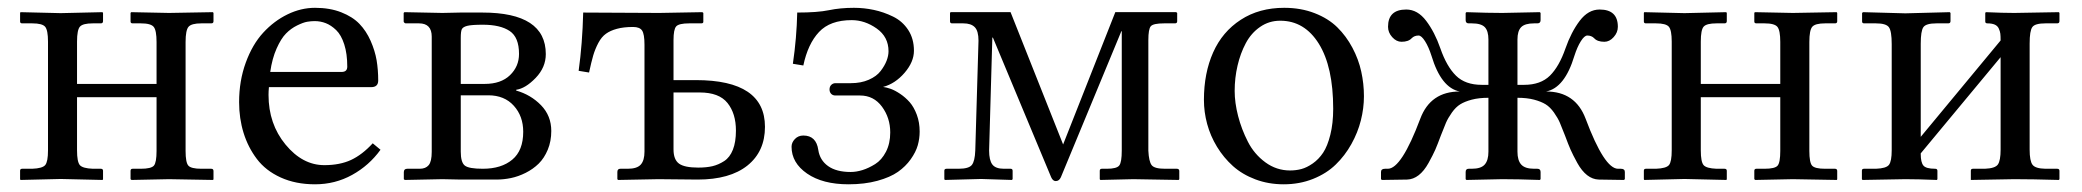

<svg xmlns="http://www.w3.org/2000/svg" viewBox="-20 -462 5356 494"><path d="M103.5 -355Q103.5 -384.3 96.2 -393.1Q88.9 -401.9 63 -401.9H37.1Q31.7 -401.9 31.7 -406.7V-428.7L32.7 -430.7L136.2 -428.2L243.7 -430.7L245.1 -428.7V-407.7Q245.1 -401.9 239.3 -401.9H218.8Q193.4 -401.9 185.8 -393.6Q178.2 -385.3 178.2 -355V-246.1H382.8V-354Q382.8 -383.8 375.5 -392.8Q368.2 -401.9 342.3 -401.9H321.3Q315.9 -401.9 315.9 -406.7V-428.7L317.4 -430.7L415 -428.7L527.8 -430.7L529.3 -428.7V-407.2Q529.3 -401.9 523.4 -401.9H498Q472.7 -401.9 465.1 -393.1Q457.5 -384.3 457.5 -354V-73.7Q457.5 -43.9 464.6 -35.9Q471.7 -27.8 498 -27.8H523.4Q529.3 -27.8 529.3 -22V-1L528.3 1L415 -1L318.4 1L315.9 -1V-22.5Q315.9 -27.8 321.3 -27.8H342.3Q369.1 -27.8 376 -35.9Q382.8 -43.9 382.8 -73.7V-211.9H178.2V-75.2Q178.2 -45.4 185.5 -37.1Q192.9 -28.8 218.8 -27.8H239.3Q245.1 -27.8 245.1 -22.5V-1L244.1 1L136.2 -1.5L32.7 1L31.7 -1V-22.9Q31.7 -27.8 37.1 -27.8H63Q89.4 -28.8 96.4 -37.4Q103.5 -45.9 103.5 -75.2Z M675.3 -276.9H858.9Q873.5 -276.9 873.5 -290.5Q873.5 -323.7 865.7 -347.9Q857.9 -372.1 845 -384.5Q832 -397 818.4 -402.3Q804.7 -407.7 789.6 -407.7Q780.3 -407.7 770.3 -406Q760.3 -404.3 744.4 -396.5Q728.5 -388.7 715.8 -375.7Q703.1 -362.8 691.7 -337.2Q680.2 -311.5 675.3 -276.9ZM939 -93.3 959 -76.7Q929.7 -36.1 886 -12Q842.3 12.2 790.5 12.2Q740.7 12.2 702.1 -5.4Q663.6 -22.9 640.9 -53Q618.2 -83 606.7 -120.1Q595.2 -157.2 595.2 -199.2Q595.2 -253.9 612.3 -300.8Q629.4 -347.7 657.2 -377.9Q685.1 -408.2 719.7 -425Q754.4 -441.9 790.5 -441.9Q828.6 -441.9 857.9 -430.4Q887.2 -418.9 904.8 -400.6Q922.4 -382.3 933.6 -356.9Q944.8 -331.5 949 -306.9Q953.1 -282.2 953.1 -254.9Q953.1 -237.8 935.1 -237.8H671.9Q670.9 -227.1 670.9 -217.8Q670.9 -143.1 714.6 -90.1Q758.3 -37.1 814.5 -37.1Q854.5 -37.1 883.3 -50.5Q912.1 -64 939 -93.3Z M1165.5 -246.1H1227.1Q1269 -246.1 1292.2 -268.6Q1315.4 -291 1315.4 -323.2Q1315.4 -366.2 1291.3 -382.3Q1267.1 -398.4 1222.2 -398.4Q1193.4 -398.4 1182.1 -395.5Q1170.9 -392.6 1168.2 -386.7Q1165.5 -380.9 1165.5 -364.3ZM1165.5 -216.8V-71.8Q1165.5 -44.4 1175.8 -36.1Q1186 -27.8 1222.2 -27.8Q1270 -27.8 1298.1 -51.3Q1326.2 -74.7 1326.2 -123Q1326.2 -163.1 1302 -189.9Q1277.8 -216.8 1236.3 -216.8ZM1021.5 1 1019 -1V-19Q1019 -27.8 1027.8 -27.8H1060.1Q1075.2 -27.8 1083 -37.1Q1090.8 -46.4 1090.8 -71.3V-367.7Q1090.8 -401.9 1058.1 -401.9H1023.9Q1022 -401.9 1020.3 -403.6Q1018.6 -405.3 1018.6 -406.7V-428.7L1020.5 -430.7L1118.2 -428.7L1164.1 -429.7H1221.2Q1384.3 -429.7 1384.3 -322.8Q1384.3 -288.6 1358.2 -261.5Q1332 -234.4 1308.1 -231V-229Q1345.7 -218.3 1372.1 -191.2Q1398.4 -164.1 1398.4 -125Q1398.4 -98.6 1389.4 -76.9Q1380.4 -55.2 1366 -41Q1351.6 -26.9 1332.5 -17.3Q1313.5 -7.8 1294.7 -3.9Q1275.9 0 1257.3 0H1165.5L1118.2 -1Z M1638.2 -71.8V-347.2Q1638.2 -374 1632.1 -383.3Q1626 -392.6 1608.9 -392.6Q1584.5 -392.6 1567.4 -387.9Q1550.3 -383.3 1539.1 -375.2Q1527.8 -367.2 1519.5 -351.6Q1511.2 -335.9 1506.3 -319.3Q1501.5 -302.7 1495.6 -275.4L1468.8 -279.8Q1478.5 -349.6 1480.5 -429.7L1676.3 -428.7L1787.1 -430.7L1789.6 -428.7V-405.8Q1789.6 -401.9 1784.2 -401.9H1753.4Q1726.6 -401.9 1719.7 -394Q1712.9 -386.2 1712.9 -358.9V-255.9H1770.5Q1948.2 -255.9 1948.2 -135.7Q1948.2 -72.3 1903.1 -36.1Q1857.9 0 1774.9 0L1673.8 -1L1570.3 1L1568.4 -1V-19.5Q1568.4 -27.8 1576.2 -27.8H1595.2Q1619.1 -27.8 1628.7 -38.6Q1638.2 -49.3 1638.2 -71.8ZM1873.5 -126Q1873.5 -169.9 1851.8 -197Q1830.1 -224.1 1780.3 -224.1H1712.9V-77.6Q1712.9 -51.3 1727.1 -41Q1741.2 -30.8 1776.4 -30.8Q1797.4 -30.8 1813 -34.4Q1828.6 -38.1 1843.3 -47.6Q1857.9 -57.1 1865.7 -76.9Q1873.5 -96.7 1873.5 -126Z M2168.9 -19.5Q2183.1 -19.5 2199 -24.4Q2214.8 -29.3 2231.7 -39.8Q2248.5 -50.3 2259.5 -71.5Q2270.5 -92.8 2270.5 -121.1Q2270.5 -158.7 2249.3 -187.5Q2228 -216.3 2192.9 -216.3H2129.4Q2122.6 -216.3 2118.4 -220.7Q2114.3 -225.1 2114.3 -231.9Q2114.3 -239.3 2118.9 -243.7Q2123.5 -248 2129.4 -248H2168.9Q2195.3 -248 2215.3 -256.8Q2235.4 -265.6 2245.8 -279.3Q2256.3 -293 2261.2 -305.9Q2266.1 -318.8 2266.1 -330.1Q2266.1 -367.2 2235.6 -388.7Q2205.1 -410.2 2171.4 -410.2Q2115.7 -410.2 2087.2 -379.6Q2058.6 -349.1 2046.9 -293.5L2020 -297.9Q2029.8 -364.7 2031.2 -429.7Q2083.5 -429.7 2112.8 -435.8Q2142.1 -441.9 2177.2 -441.9Q2203.1 -441.9 2228.3 -436.5Q2253.4 -431.2 2277.6 -419.4Q2301.8 -407.7 2316.7 -385Q2331.5 -362.3 2331.5 -331.5Q2331.5 -302.7 2307.4 -274.7Q2283.2 -246.6 2252 -238.3Q2260.7 -237.3 2271.7 -233.4Q2282.7 -229.5 2296.1 -220.5Q2309.6 -211.4 2320.6 -199Q2331.5 -186.5 2338.9 -166.7Q2346.2 -147 2346.2 -123.5Q2346.2 -105.5 2341.3 -88.1Q2336.4 -70.8 2323.2 -52.2Q2310.1 -33.7 2290.3 -19.8Q2270.5 -5.9 2237.5 3.2Q2204.6 12.2 2163.1 12.2Q2096.7 12.2 2056.6 -15.4Q2016.6 -43 2016.6 -84.5Q2016.6 -95.2 2025.1 -104.2Q2033.7 -113.3 2046.9 -113.3Q2080.1 -113.3 2085.4 -76.2Q2089.4 -49.8 2110.6 -34.7Q2131.8 -19.5 2168.9 -19.5Z M2425.8 -430.7H2580.1L2715.3 -90.3L2849.6 -430.7H3006.3L3008.8 -428.7V-407.2Q3008.8 -401.9 3002.9 -401.9H2975.1Q2947.3 -401.9 2940.9 -394.5Q2934.6 -387.2 2934.6 -358.9V-74.2Q2936 -46.4 2943.1 -37.1Q2950.2 -27.8 2977.5 -27.8H3007.8Q3014.2 -27.8 3014.2 -22V-1L3012.7 1L2896 -1L2811 1L2809.6 -1V-22.5Q2809.6 -27.8 2814.9 -27.8H2828.1Q2853.5 -27.8 2859.9 -36.4Q2866.2 -44.9 2866.2 -74.2V-381.8H2865.2L2709.5 -5.9Q2705.1 3.9 2696.3 3.9Q2689 3.9 2684.6 -5.9L2534.7 -365.2H2533.2L2524.9 -74.7Q2524.9 -49.8 2533.2 -38.8Q2541.5 -27.8 2563 -27.8H2580.1Q2585.4 -27.8 2585.4 -22.5V-1L2583.5 1L2504.4 -1.5L2411.1 1L2409.7 -1V-22.9Q2409.7 -27.8 2415.5 -27.8H2446.3Q2472.7 -27.8 2480.5 -37.6Q2488.3 -47.4 2489.3 -74.7L2497.6 -357.4Q2497.6 -382.3 2488 -392.1Q2478.5 -401.9 2458.5 -401.9H2429.7Q2424.3 -401.9 2424.3 -407.2V-428.7Z M3077.6 -205.1Q3077.6 -273.9 3101.3 -327.1Q3125 -380.4 3172.4 -411.1Q3219.7 -441.9 3284.2 -441.9Q3327.1 -441.9 3362.3 -428.2Q3397.5 -414.6 3420.7 -391.8Q3443.8 -369.1 3459.7 -339.1Q3475.6 -309.1 3482.4 -277.8Q3489.3 -246.6 3489.3 -214.4Q3489.3 -183.6 3481.4 -152.3Q3473.6 -121.1 3457 -91.3Q3440.4 -61.5 3416.7 -38.6Q3393.1 -15.6 3358.4 -1.7Q3323.7 12.2 3282.7 12.2Q3243.7 12.2 3210 -0.5Q3176.3 -13.2 3152.3 -34.7Q3128.4 -56.2 3111.3 -84.2Q3094.2 -112.3 3085.9 -143.1Q3077.6 -173.8 3077.6 -205.1ZM3273.9 -408.7Q3245.1 -408.7 3222.2 -392.8Q3199.2 -377 3185.3 -350.8Q3171.4 -324.7 3164.1 -293.2Q3156.7 -261.7 3156.7 -228Q3156.7 -197.8 3165.5 -163.6Q3174.3 -129.4 3190.7 -97.4Q3207 -65.4 3235.6 -44.4Q3264.2 -23.4 3299.3 -23.4Q3314.5 -23.4 3328.4 -27.1Q3342.3 -30.8 3357.7 -41.5Q3373 -52.2 3384.3 -69.1Q3395.5 -85.9 3402.8 -115.2Q3410.2 -144.5 3410.2 -182.1Q3410.2 -290 3373.3 -349.4Q3336.4 -408.7 3273.9 -408.7Z M3884.3 -210.4V-71.8Q3884.3 -49.3 3894 -38.6Q3903.8 -27.8 3927.2 -27.8H3935.5Q3943.8 -27.8 3943.8 -19.5V-1L3941.9 1Q3884.3 -1 3845.2 -1L3752.9 1L3751 -1V-19.5Q3751 -27.8 3758.8 -27.8H3766.6Q3790.5 -27.8 3800 -38.6Q3809.6 -49.3 3809.6 -71.8V-210.4Q3785.2 -210.4 3766.8 -205.6Q3748.5 -200.7 3737.1 -193.6Q3725.6 -186.5 3715.6 -172.4Q3705.6 -158.2 3700.4 -146.2Q3695.3 -134.3 3687 -112.8Q3678.7 -90.3 3672.9 -76.9Q3667 -63.5 3655.5 -42.7Q3644 -22 3630.1 -11.2Q3616.2 -0.5 3600.6 0L3535.6 1L3533.2 -1V-19.5Q3533.2 -27.8 3543.5 -27.8H3550.8Q3585.9 -27.8 3634.3 -156.7Q3660.6 -226.6 3735.8 -226.6Q3688 -235.8 3663.1 -318.4Q3655.8 -341.3 3646.5 -356Q3637.2 -370.6 3629.9 -370.6Q3619.1 -370.6 3612.3 -363.8Q3604 -354.5 3585.9 -354.5Q3572.8 -354.5 3562 -366.5Q3551.3 -378.4 3551.3 -393.1Q3551.3 -437.5 3598.1 -437.5Q3627.4 -437.5 3649.4 -408.4Q3671.4 -379.4 3686 -337.4Q3702.1 -291 3726.1 -267.3Q3750 -243.7 3792.5 -243.7H3809.6V-360.4Q3809.6 -382.3 3800.3 -392.1Q3791 -401.9 3766.6 -401.9H3758.8Q3751 -401.9 3751 -410.2V-428.7L3752.9 -430.7Q3809.6 -428.7 3845.2 -428.7L3941.9 -430.7L3943.8 -428.7V-410.2Q3943.8 -401.9 3935.5 -401.9H3927.2Q3903.3 -401.9 3893.8 -392.1Q3884.3 -382.3 3884.3 -360.4V-243.7H3901.4Q3943.8 -243.7 3967.8 -267.3Q3991.7 -291 4007.8 -337.4Q4022.5 -379.4 4044.4 -408.4Q4066.4 -437.5 4095.7 -437.5Q4142.6 -437.5 4142.6 -393.1Q4142.6 -378.4 4131.8 -366.5Q4121.1 -354.5 4107.9 -354.5Q4089.8 -354.5 4081.5 -363.8Q4074.7 -370.6 4064 -370.6Q4056.6 -370.6 4047.4 -356Q4038.1 -341.3 4030.8 -318.4Q4005.9 -235.8 3958 -226.6Q4033.2 -226.6 4059.6 -156.7Q4107.9 -27.8 4143.1 -27.8H4150.4Q4160.6 -27.8 4160.6 -19.5V-1L4158.2 1L4093.3 0Q4077.6 -0.5 4063.7 -11.2Q4049.8 -22 4038.3 -42.7Q4026.9 -63.5 4021 -76.9Q4015.1 -90.3 4006.8 -112.8Q3998.5 -134.3 3993.4 -146.2Q3988.3 -158.2 3978.3 -172.4Q3968.3 -186.5 3956.8 -193.6Q3945.3 -200.7 3927 -205.6Q3908.7 -210.4 3884.3 -210.4Z M4281.2 -355Q4281.2 -384.3 4273.9 -393.1Q4266.6 -401.9 4240.7 -401.9H4214.8Q4209.5 -401.9 4209.5 -406.7V-428.7L4210.4 -430.7L4314 -428.2L4421.4 -430.7L4422.9 -428.7V-407.7Q4422.9 -401.9 4417 -401.9H4396.5Q4371.1 -401.9 4363.5 -393.6Q4356 -385.3 4356 -355V-246.1H4560.5V-354Q4560.5 -383.8 4553.2 -392.8Q4545.9 -401.9 4520 -401.9H4499Q4493.7 -401.9 4493.7 -406.7V-428.7L4495.1 -430.7L4592.8 -428.7L4705.6 -430.7L4707 -428.7V-407.2Q4707 -401.9 4701.2 -401.9H4675.8Q4650.4 -401.9 4642.8 -393.1Q4635.3 -384.3 4635.3 -354V-73.7Q4635.3 -43.9 4642.3 -35.9Q4649.4 -27.8 4675.8 -27.8H4701.2Q4707 -27.8 4707 -22V-1L4706.1 1L4592.8 -1L4496.1 1L4493.7 -1V-22.5Q4493.7 -27.8 4499 -27.8H4520Q4546.9 -27.8 4553.7 -35.9Q4560.5 -43.9 4560.5 -73.7V-211.9H4356V-75.2Q4356 -45.4 4363.3 -37.1Q4370.6 -28.8 4396.5 -27.8H4417Q4422.9 -27.8 4422.9 -22.5V-1L4421.9 1L4314 -1.5L4210.4 1L4209.5 -1V-22.9Q4209.5 -27.8 4214.8 -27.8H4240.7Q4267.1 -28.8 4274.2 -37.4Q4281.2 -45.9 4281.2 -75.2Z M4882.3 -427.7 4996.6 -430.7 4998.5 -428.7V-407.7Q4998.5 -401.9 4992.7 -401.9H4962.4Q4935.5 -401.9 4928.7 -392.1Q4921.9 -382.3 4921.9 -349.6V-109.9L5127.4 -357.9Q5127.4 -369.1 5126.7 -375.2Q5126 -381.3 5122.8 -388.4Q5119.6 -395.5 5112.3 -398.7Q5105 -401.9 5093.3 -401.9Q5087.9 -401.9 5087.9 -406.7V-428.7L5089.4 -430.7Q5133.8 -428.7 5162.6 -428.7L5277.3 -430.7L5278.8 -428.7V-407.7Q5278.8 -401.9 5272.9 -401.9H5242.7Q5215.8 -401.9 5209 -392.3Q5202.1 -382.8 5202.1 -350.1V-77.1Q5202.1 -47.9 5209.5 -38.1Q5216.8 -28.3 5242.7 -27.8H5272.9Q5278.8 -27.8 5278.8 -22.5V-1L5277.3 1Q5207.5 -1 5162.6 -1L5050.8 1V-1V-22.9Q5050.8 -27.8 5056.2 -27.8H5086.9Q5113.3 -28.8 5120.4 -38.8Q5127.4 -48.8 5127.4 -77.1V-314.9L4921.9 -67.4V-65.4Q4921.9 -44.4 4928.7 -36.1Q4935.5 -27.8 4959 -27.8Q4964.8 -27.8 4964.8 -22.5V-1L4963.4 1Q4914.1 -1 4882.3 -1L4772 1L4770.5 -1V-22.9Q4770.5 -27.8 4775.9 -27.8H4806.6Q4833.5 -28.8 4840.3 -38.1Q4847.2 -47.4 4847.2 -75.2V-348.6Q4847.2 -381.8 4840.1 -391.8Q4833 -401.9 4806.6 -401.9H4776.4Q4771 -401.9 4771 -406.7V-428.7L4773.4 -430.7Z"/></svg>

Font: Libertinage
Style: b
Weight: 400
Designer: OSP
Foundry: OSP
Version: Version 1.0; 2008; OFL relea